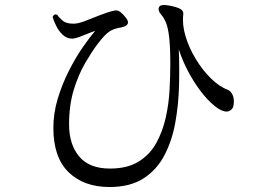

<svg xmlns="http://www.w3.org/2000/svg" viewBox="-20 -750 1040 770"><path d="M419 0Q316 0 255 -59.5Q194 -119 194 -237Q194 -296 211.5 -354Q229 -412 255.5 -464.5Q282 -517 310.5 -558.5Q339 -600 362 -626Q351 -623 333 -615.5Q315 -608 297.5 -601.5Q280 -595 269 -595Q248 -595 231.5 -610.5Q215 -626 205 -647Q195 -668 191 -682Q198 -697 210 -690Q218 -678 232 -666.5Q246 -655 275 -655Q293 -655 320.5 -665.5Q348 -676 379 -688.5Q410 -701 436 -707Q451 -711 462 -702.5Q473 -694 484 -680Q512 -646 456 -638Q434 -634 417 -622.5Q400 -611 371 -573Q349 -544 322 -498Q295 -452 276 -390.5Q257 -329 257 -251Q257 -171 297.5 -122.5Q338 -74 421 -74Q491 -74 536 -102Q581 -130 606.5 -176Q632 -222 644.5 -277.5Q657 -333 660 -389.5Q663 -446 663 -494Q663 -561 658.5 -600Q654 -639 645.5 -659.5Q637 -680 625 -693Q612 -709 617.5 -721Q623 -733 650 -729Q678 -725 697.5 -717Q717 -709 715 -692Q710 -652 724 -605Q738 -558 765 -513.5Q792 -469 826 -435.5Q860 -402 895 -389Q905 -385 912.5 -370Q920 -355 917 -330Q915 -311 898.5 -304.5Q882 -298 856 -314Q827 -333 797 -369Q767 -405 740.5 -452.5Q714 -500 697 -552Q700 -482 698 -406Q696 -330 683 -258Q670 -186 639.5 -127.5Q609 -69 555.5 -34.5Q502 0 419 0Z"/></svg>

Font: Zen Old Mincho
Style: Regular
Weight: 400
Designer: Yoshimichi Ohira
Foundry: Positype
Version: Version 1.001